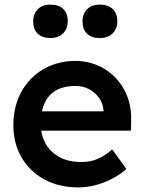

<svg xmlns="http://www.w3.org/2000/svg" viewBox="-20 -803 626 833"><path d="M319 10Q236 10 172.5 -24.5Q109 -59 73.5 -120Q38 -181 38 -259Q38 -341 72.5 -404Q107 -467 167.5 -502.5Q228 -538 307 -539Q377 -538 432.5 -504.5Q488 -471 519.5 -412.5Q551 -354 549 -279L548 -236H159Q169 -173 215 -136.5Q261 -100 332 -100Q369 -100 400 -112Q431 -124 467 -155L528 -70Q487 -33 431 -11.5Q375 10 319 10ZM307 -430Q186 -430 162 -320H429V-325Q425 -370 390 -400Q355 -430 307 -430ZM413 -638Q377 -638 357.5 -657Q338 -676 338 -710Q338 -743 358 -763Q378 -783 413 -783Q449 -783 469 -764Q489 -745 489 -710Q489 -678 468.5 -658Q448 -638 413 -638ZM199 -638Q163 -638 143.5 -657Q124 -676 124 -710Q124 -743 144 -763Q164 -783 199 -783Q235 -783 254.5 -764Q274 -745 274 -710Q274 -678 253.5 -658Q233 -638 199 -638Z"/></svg>

Font: Lexend Deca Medium
Style: Regular
Weight: 500
Designer: Bonnie Shaver-Troup, Thomas Jockin
Foundry: Lexend
Version: Version 1.008; ttfautohint (v1.8.4.7-5d5b)